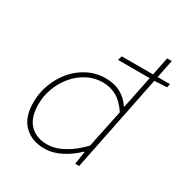

<svg xmlns="http://www.w3.org/2000/svg" viewBox="-168 -860 976 1010"><g transform="rotate(30 320.0 -355.0)"><path d="M236 12Q160 12 113 -34Q66 -80 66 -170Q66 -229 86.5 -283Q107 -337 143 -379Q179 -421 228 -445.5Q277 -470 334 -470Q388 -470 427 -448Q466 -426 488 -390H492L512 -486L560 -722H588L442 0H418L430 -78H426Q386 -39 336.5 -13.5Q287 12 236 12ZM238 -14Q286 -14 338 -42.5Q390 -71 438 -122L486 -352Q453 -402 415 -423Q377 -444 332 -444Q282 -444 238.5 -421.5Q195 -399 162.5 -360.5Q130 -322 112 -274Q94 -226 94 -176Q94 -94 133 -54Q172 -14 238 -14ZM340 -586 348 -612H640L636 -590L558 -586Z"/></g></svg>

Font: Source Code Pro ExtraLight ExtraLight
Style: Italic
Weight: 250
Italic angle: -11°
Monospace: yes
Version: Version 1.016;hotconv 1.0.116;makeotfexe 2.5.65601